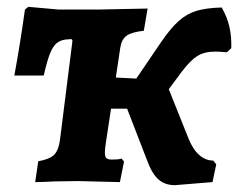

<svg xmlns="http://www.w3.org/2000/svg" viewBox="-20 -530 697 562"><path d="M657 -389 644 -377Q620 -379 611 -379Q578 -379 557.5 -366Q537 -353 512 -320L474 -269L532 -124Q545 -92 563.5 -76Q582 -60 604 -60L613 -49L602 3L492 12Q462 12 443 -5.5Q424 -23 410 -62L352 -212H305L290 -113Q287 -94 287 -83Q287 -71 291.5 -67Q296 -63 307 -63Q330 -63 336 -66L343 -57L331 3L288 2L209 0L140 1Q104 3 83 3L92 -58Q126 -64 139 -77.5Q152 -91 156 -124L191 -402L192 -410Q192 -414 190 -415Q188 -416 183 -415Q162 -415 149 -406Q136 -397 127 -375Q118 -353 108 -309H22Q39 -401 53 -502L63 -510L152 -502H264L412 -505L401 -440Q365 -436 350.5 -425.5Q336 -415 332 -390L319 -303L379 -300L451 -406Q479 -447 503 -468.5Q527 -490 556 -498.5Q585 -507 629 -508Q645 -480 651.5 -451.5Q658 -423 657 -389Z"/></svg>

Font: Alegreya SC ExtraBold
Style: Italic
Weight: 800
Italic angle: -7°
Designer: Juan Pablo del Peral
Foundry: Huerta Tipografica
Version: Version 2.007; ttfautohint (v1.6)